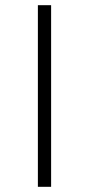

<svg xmlns="http://www.w3.org/2000/svg" viewBox="-20 -720 343 740"><path d="M126 0H177V-700H126Z"/></svg>

Font: Montserrat Light
Style: Regular
Weight: 300
Designer: Julieta Ulanovsky
Foundry: Julieta Ulanovsky
Version: Version 7.200